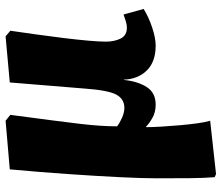

<svg xmlns="http://www.w3.org/2000/svg" viewBox="-73 -490 793 687"><g transform="rotate(-90 323.5 -146.5)"><path d="M44 230 33 225Q30 188 29.5 139.5Q29 91 29 17Q29 -32 33 -113.5Q37 -195 44 -297Q51 -399 61 -508L235 -523L256 -506Q245 -422 237 -361.5Q229 -301 224 -258Q219 -215 217 -183Q215 -151 215 -124Q228 -114 246.5 -106Q265 -98 281 -98Q313 -98 328.5 -127Q344 -156 350 -239L372 -508L537 -523L557 -506Q551 -464 544 -414.5Q537 -365 531 -316Q525 -267 521.5 -227Q518 -187 518 -164Q518 -134 529 -111.5Q540 -89 568 -89Q579 -89 591.5 -93Q604 -97 615 -101L635 -29Q606 -11 568.5 1.5Q531 14 504 14Q446 14 415 -17.5Q384 -49 382 -100H381Q376 -50 355.5 -18Q335 14 293 14Q265 14 244.5 2Q224 -10 213 -21H212Q212 3 214 35.5Q216 68 219 102Q222 136 226 164.5Q230 193 235 209Z"/></g></svg>

Font: Literata 12pt ExtraBold
Style: Italic
Weight: 800
Italic angle: -2°
Designer: Latin by Veronika Burian and Jose Scaglione. Greek by Irene Vlachou. Cyrillic by Vera Evstafieva
Foundry: TypeTogether
Version: Version 3.002